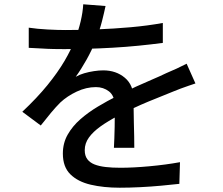

<svg xmlns="http://www.w3.org/2000/svg" viewBox="-20 -824 1040 895"><path d="M472 -796Q466 -767 455.5 -725.5Q445 -684 425 -632Q408 -590 383.5 -546Q359 -502 333 -466Q350 -476 372.5 -482.5Q395 -489 418.5 -492.5Q442 -496 461 -496Q521 -496 562 -461.5Q603 -427 603 -362Q603 -342 603 -313Q603 -284 604 -252Q605 -220 605.5 -189Q606 -158 606 -135H511Q512 -154 513 -179.5Q514 -205 514.5 -233Q515 -261 515 -287Q515 -313 515 -333Q514 -378 488 -398Q462 -418 427 -418Q382 -418 337.5 -397Q293 -376 261 -346Q240 -325 217.5 -298Q195 -271 170 -239L84 -303Q153 -368 201 -427Q249 -486 280.5 -539.5Q312 -593 330 -641Q346 -682 356 -724.5Q366 -767 368 -804ZM114 -695Q154 -689 202 -686.5Q250 -684 286 -684Q353 -684 431 -687Q509 -690 588.5 -697Q668 -704 739 -717V-624Q686 -617 626 -611Q566 -605 504 -601.5Q442 -598 385 -596.5Q328 -595 281 -595Q260 -595 231.5 -595.5Q203 -596 172.5 -598Q142 -600 114 -601ZM891 -435Q877 -430 858.5 -424Q840 -418 822 -411Q804 -404 789 -398Q738 -378 670.5 -350Q603 -322 532 -285Q484 -260 449 -235Q414 -210 394.5 -183Q375 -156 375 -124Q375 -98 387 -82Q399 -66 420.5 -57.5Q442 -49 472.5 -45.5Q503 -42 541 -42Q601 -42 677 -49Q753 -56 819 -68L816 33Q780 37 732 41.5Q684 46 633.5 48.5Q583 51 538 51Q463 51 403 37Q343 23 308 -11.5Q273 -46 273 -108Q273 -157 295.5 -196.5Q318 -236 354.5 -268Q391 -300 436 -327Q481 -354 525 -376Q572 -401 612.5 -419.5Q653 -438 688.5 -453Q724 -468 755 -483Q781 -494 804 -504.5Q827 -515 850 -527Z"/></svg>

Font: Noto Sans SC Thin Medium
Style: Regular
Weight: 500
Version: Version 2.004-H2;hotconv 1.0.118;makeotfexe 2.5.65603